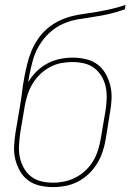

<svg xmlns="http://www.w3.org/2000/svg" viewBox="-20 -755 540 783"><path d="M196 8Q169 8 142.5 2Q116 -4 95.5 -19Q75 -34 62 -56.5Q49 -79 42.5 -105Q36 -131 37.5 -158.5Q39 -186 43 -213L62 -325Q65 -345 68 -364.5Q71 -384 73 -403L79 -439Q84 -465 90.5 -492Q97 -519 107.5 -545Q118 -571 134.5 -595.5Q151 -620 173.5 -639Q196 -658 222 -670.5Q248 -683 275 -689.5Q302 -696 329 -699.5Q356 -703 383.5 -708Q411 -713 438.5 -719.5Q466 -726 492 -735L489 -717Q459 -706 427 -698.5Q395 -691 363.5 -686.5Q332 -682 299.5 -676.5Q267 -671 236.5 -657.5Q206 -644 181 -620.5Q156 -597 139 -568Q122 -539 113.5 -507.5Q105 -476 99 -445L95 -420Q109 -444 129.5 -464Q150 -484 174 -496.5Q198 -509 224 -514.5Q250 -520 276 -520Q303 -520 329.5 -514Q356 -508 376.5 -493Q397 -478 410 -455.5Q423 -433 429.5 -407Q436 -381 435 -353.5Q434 -326 429 -299L411 -187Q407 -162 398.5 -136.5Q390 -111 376 -88Q362 -65 342 -46Q322 -27 298 -14.5Q274 -2 248 3Q222 8 196 8ZM197 -10Q220 -10 243.5 -15Q267 -20 289 -31.5Q311 -43 329.5 -60.5Q348 -78 360.5 -99.5Q373 -121 380 -144Q387 -167 391 -190L410 -302Q414 -326 415 -351Q416 -376 411.5 -399Q407 -422 395 -442.5Q383 -463 365 -477Q347 -491 323.5 -496.5Q300 -502 275 -502Q252 -502 228.5 -497.5Q205 -493 183 -481Q161 -469 143 -451.5Q125 -434 112.5 -413Q100 -392 92.5 -369Q85 -346 81 -323L62 -210Q59 -186 57.5 -161Q56 -136 61 -113Q66 -90 77.5 -69.5Q89 -49 107 -35Q125 -21 148.5 -15.5Q172 -10 197 -10Z"/></svg>

Font: Iosevka SS18 Thin
Style: Italic
Weight: 100
Italic angle: -9°
Monospace: yes
Designer: Belleve Invis
Foundry: Belleve Invis
Version: Version 25.1.1; ttfautohint (v1.8.4)